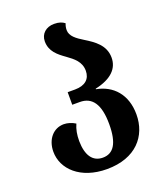

<svg xmlns="http://www.w3.org/2000/svg" viewBox="-144 -868 832 976"><g transform="rotate(-20 272.5 -380.0)"><path d="M266 13C423 13 501 -81 501 -198C501 -306 439 -372 351 -388V-391C439 -410 481 -453 481 -512C481 -580 428 -615 381 -644C345 -666 314 -688 314 -721C314 -733 316 -743 321 -756C308 -766 292 -773 264 -773C221 -773 190 -746 190 -705C190 -651 227 -622 265 -595C301 -569 335 -543 335 -494C335 -450 306 -423 251 -423H211V-355H252C318 -355 354 -307 354 -198C354 -94 323 -49 266 -49C211 -49 182 -92 181 -169C181 -204 186 -231 198 -258C179 -270 156 -277 136 -277C80 -277 39 -230 39 -163C39 -70 122 13 266 13Z"/></g></svg>

Font: Noto Serif Georgian SemiCondensed Bold
Style: Regular
Weight: 700
Width: 4
Designer: Monotype Design Team, Akaki Razmadze
Foundry: Google LLC
Version: Version 2.003